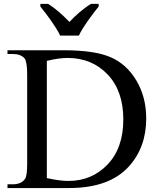

<svg xmlns="http://www.w3.org/2000/svg" viewBox="-20 -951 799 971"><path d="M17.9 0V-19H44.6Q88.2 -19 107.2 -47.2Q117.4 -64.1 117.4 -123.1V-573.8Q117.4 -638.5 104.1 -655.9Q84.6 -677.9 44.6 -677.9H17.9V-696.9H302.1Q457.9 -696.9 539.2 -661.8Q620.5 -626.7 670 -543.3Q719.5 -460 719.5 -351.8Q719.5 -206.2 631.8 -109.2Q532.8 0 329.2 0ZM216.9 -50.3Q282.1 -35.9 326.2 -35.9Q444.6 -35.9 524.1 -119.2Q603.6 -202.6 603.6 -347.2Q603.6 -491.3 524.1 -574.6Q444.6 -657.9 322.1 -657.9Q275.9 -657.9 216.9 -643.1ZM184.1 -931.3H223.1Q237.4 -922.6 251.8 -911.8Q266.2 -901 280 -889Q293.8 -876.9 306.9 -864.4Q320 -851.8 331.3 -840Q342.1 -851.8 355.1 -864.4Q368.2 -876.9 382.3 -889Q396.4 -901 411 -911.8Q425.6 -922.6 440 -931.3H479V-917.9Q467.2 -903.6 453.1 -885.1Q439 -866.7 425.1 -846.9Q411.3 -827.2 399 -807.7Q386.7 -788.2 379 -770.8H284.1Q276.4 -788.2 264.1 -807.7Q251.8 -827.2 237.9 -846.9Q224.1 -866.7 210 -885.1Q195.9 -903.6 184.1 -917.9Z"/></svg>

Font: MM Jasmine
Style: Regular
Weight: 400
Designer: Khon Soe Zaw Thu
Version: Version 1.00 July 11, 2016, initial release